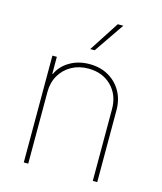

<svg xmlns="http://www.w3.org/2000/svg" viewBox="-115 -863 799 947"><g transform="rotate(15 284.0 -389.0)"><path d="M119.3 -366.5V0H96.6V-545.5H119.3V-458.8H122.2Q141.3 -501.4 185.2 -527Q229 -552.6 285.5 -552.6Q340.2 -552.6 382.1 -528.8Q424 -505 447.8 -463.1Q471.6 -421.2 471.6 -366.5V0H448.9V-366.5Q448.9 -438.9 403.4 -484.4Q358 -529.8 285.5 -529.8Q237.2 -529.8 199.8 -508.9Q162.3 -487.9 140.8 -451Q119.3 -414.1 119.3 -366.5ZM268.5 -625 367.9 -778.4H396.3L291.2 -625Z"/></g></svg>

Font: Inter UI Thin
Style: Regular
Weight: 100
Designer: Rasmus Andersson
Foundry: rsms
Version: 3.2;8d6f07862